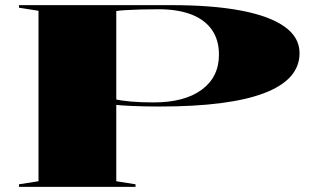

<svg xmlns="http://www.w3.org/2000/svg" viewBox="-20 -728 1234 748"><path d="M646 -708Q809 -708 920.5 -686.5Q1032 -665 1089.5 -623.5Q1147 -582 1147 -521Q1147 -418 1010 -365.5Q873 -313 602 -313Q544 -313 497.5 -315Q451 -317 425 -320V-342Q482 -329 578 -329Q699 -329 766 -378.5Q833 -428 833 -515Q833 -573 805 -612.5Q777 -652 724.5 -672Q672 -692 597 -692Q561 -692 527 -691Q493 -690 468.5 -688.5Q444 -687 433 -685V-22L508 -10V0H54V-10L130 -22V-686L54 -698V-708Z"/></svg>

Font: Kalnia Expanded Medium
Style: Regular
Weight: 500
Width: 7
Designer: Frida Medrano
Foundry: Frida Medrano
Version: Version 1.105